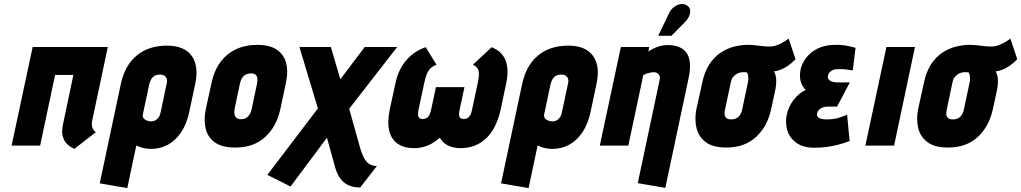

<svg xmlns="http://www.w3.org/2000/svg" viewBox="-20 -740 5191 976"><path d="M448 -124 528 -501H146L39 0H184L260 -359H353L300 -107Q292 -69 299.5 -45Q307 -21 321.5 -7.5Q336 6 347.5 11.5Q359 17 358 17L467 -68Q456 -76 450.5 -89Q445 -102 448 -124Z M942 -171 972 -312Q992 -404 954.5 -456Q917 -508 829 -508Q735 -508 674.5 -457.5Q614 -407 594 -312L487 192L627 216L673 -1Q680 3 688 6Q696 9 705.5 11.5Q715 14 725.5 15.5Q736 17 746 17Q795 17 834 -4.5Q873 -26 901 -68Q929 -110 942 -171ZM827 -313 797 -172Q795 -157 788 -146Q781 -135 771 -129Q761 -123 748 -123Q741 -123 733 -125Q725 -127 718 -131.5Q711 -136 707.5 -142.5Q704 -149 706 -158L739 -313Q743 -329 750 -339.5Q757 -350 768 -355.5Q779 -361 793 -361Q807 -361 816 -355Q825 -349 828 -338.5Q831 -328 827 -313Z M1405 -185 1433 -317Q1453 -409 1415.5 -460.5Q1378 -512 1289 -512Q1226 -512 1178.5 -489Q1131 -466 1099.5 -423Q1068 -380 1055 -317L1026 -185Q1015 -130 1025.5 -86Q1036 -42 1072.5 -16Q1109 10 1176 10Q1270 10 1328 -43.5Q1386 -97 1405 -185ZM1287 -317 1259 -184Q1256 -170 1249 -158.5Q1242 -147 1231.5 -140.5Q1221 -134 1206 -134Q1190 -134 1182 -141Q1174 -148 1172 -159.5Q1170 -171 1172 -184L1200 -317Q1204 -334 1211.5 -345Q1219 -356 1230.5 -361.5Q1242 -367 1256 -367Q1270 -367 1278 -361Q1286 -355 1288 -344Q1290 -333 1287 -317Z M1813 20 1755 -187 1999 -501H1834L1710 -337L1662 -501H1502L1596 -189L1339 149L1457 208L1642 -40L1685 115Q1695 148 1711.5 169.5Q1728 191 1752.5 202Q1777 213 1811 213L1896 104Q1874 104 1858 94Q1842 84 1831.5 65Q1821 46 1813 20Z M2479 -500 2384 -411Q2399 -404 2406.5 -393.5Q2414 -383 2414.5 -365.5Q2415 -348 2409 -320L2379 -180Q2376 -163 2369.5 -153Q2363 -143 2355.5 -139Q2348 -135 2339 -135Q2330 -135 2323 -138.5Q2316 -142 2314 -152Q2312 -162 2316 -180L2341 -297H2196L2171 -180Q2167 -162 2160.5 -152Q2154 -142 2146 -138.5Q2138 -135 2128 -135Q2119 -135 2113 -139Q2107 -143 2105.5 -153Q2104 -163 2107 -180L2137 -320Q2143 -348 2150.5 -365.5Q2158 -383 2169.5 -393.5Q2181 -404 2199 -411L2144 -500Q2085 -480 2045 -433.5Q2005 -387 1990 -316L1962 -187Q1948 -120 1958.5 -76Q1969 -32 2001.5 -9.5Q2034 13 2085 13Q2109 13 2132 7Q2155 1 2176 -11Q2197 -23 2216 -40Q2225 -23 2240.5 -11Q2256 1 2276.5 7Q2297 13 2321 13Q2399 13 2451.5 -37Q2504 -87 2526 -187L2553 -316Q2568 -387 2550 -433Q2532 -479 2479 -500Z M2982 -171 3012 -312Q3032 -404 2994.5 -456Q2957 -508 2869 -508Q2775 -508 2714.5 -457.5Q2654 -407 2634 -312L2527 192L2667 216L2713 -1Q2720 3 2728 6Q2736 9 2745.5 11.5Q2755 14 2765.5 15.5Q2776 17 2786 17Q2835 17 2874 -4.5Q2913 -26 2941 -68Q2969 -110 2982 -171ZM2867 -313 2837 -172Q2835 -157 2828 -146Q2821 -135 2811 -129Q2801 -123 2788 -123Q2781 -123 2773 -125Q2765 -127 2758 -131.5Q2751 -136 2747.5 -142.5Q2744 -149 2746 -158L2779 -313Q2783 -329 2790 -339.5Q2797 -350 2808 -355.5Q2819 -361 2833 -361Q2847 -361 2856 -355Q2865 -349 2868 -338.5Q2871 -328 2867 -313Z M3333 -333 3222 191 3362 215 3481 -346Q3489 -385 3487.5 -413Q3486 -441 3476.5 -460Q3467 -479 3451.5 -490Q3436 -501 3417 -506Q3398 -511 3377 -511Q3354 -511 3334.5 -505.5Q3315 -500 3300 -492.5Q3285 -485 3276 -478L3280 -501H3136L3029 0H3174L3250 -358Q3261 -364 3270.5 -367Q3280 -370 3288.5 -371.5Q3297 -373 3303 -373Q3313 -373 3319 -369.5Q3325 -366 3329 -361Q3333 -356 3334 -349Q3335 -342 3333 -333ZM3463 -629Q3476 -642 3483 -658Q3490 -674 3488 -689Q3486 -704 3471 -713Q3454 -723 3436 -718.5Q3418 -714 3403.5 -702Q3389 -690 3382 -675L3326 -558H3393Z M4024 -439 3989 -544Q3969 -528 3944 -516.5Q3919 -505 3903 -504Q3882 -503 3862 -505Q3842 -507 3822 -509.5Q3802 -512 3781 -512Q3748 -512 3712 -503Q3676 -494 3643.5 -472.5Q3611 -451 3586.5 -414Q3562 -377 3550 -321L3520 -185Q3510 -134 3520.5 -89.5Q3531 -45 3567.5 -17.5Q3604 10 3672 10Q3765 10 3823 -43.5Q3881 -97 3900 -185L3921 -282Q3927 -313 3925.5 -337Q3924 -361 3914 -377Q3931 -379 3949 -386Q3967 -393 3986 -406Q4005 -419 4024 -439ZM3781 -317 3752 -180Q3749 -167 3742 -156Q3735 -145 3723.5 -139Q3712 -133 3697 -133Q3681 -133 3673 -139.5Q3665 -146 3663.5 -157Q3662 -168 3665 -180L3695 -322Q3698 -337 3705 -346.5Q3712 -356 3721 -362Q3730 -368 3739.5 -370.5Q3749 -373 3758 -373Q3762 -373 3765 -373Q3768 -373 3771.5 -372.5Q3775 -372 3778 -371Q3780 -367 3781.5 -362Q3783 -357 3783.5 -352Q3784 -347 3784 -341.5Q3784 -336 3783.5 -330Q3783 -324 3781 -317Z M4315 -382 4329 -497Q4301 -505 4275.5 -509Q4250 -513 4223 -512Q4173 -511 4138 -494Q4103 -477 4081.5 -450.5Q4060 -424 4051 -393Q4046 -373 4046.5 -352.5Q4047 -332 4054.5 -314Q4062 -296 4076 -283Q4038 -265 4012.5 -230Q3987 -195 3979 -155Q3971 -116 3982 -78Q3993 -40 4027.5 -14.5Q4062 11 4121 11Q4152 11 4182 7Q4212 3 4241 -4.5Q4270 -12 4299 -23L4286 -157Q4275 -152 4263 -147.5Q4251 -143 4237.5 -139.5Q4224 -136 4209.5 -134.5Q4195 -133 4180 -133Q4166 -133 4154.5 -136Q4143 -139 4137 -146.5Q4131 -154 4134 -165Q4136 -173 4140.5 -179Q4145 -185 4152 -189Q4159 -193 4168 -195.5Q4177 -198 4186 -198H4235L4300 -321H4237Q4226 -321 4213.5 -324Q4201 -327 4193.5 -335Q4186 -343 4189 -357Q4192 -368 4198.5 -374Q4205 -380 4214 -384Q4223 -388 4232 -388Q4247 -389 4261 -388.5Q4275 -388 4288.5 -386Q4302 -384 4315 -382Z M4379 0H4525L4631 -501H4486Z M5151 -439 5116 -544Q5096 -528 5071 -516.5Q5046 -505 5030 -504Q5009 -503 4989 -505Q4969 -507 4949 -509.5Q4929 -512 4908 -512Q4875 -512 4839 -503Q4803 -494 4770.5 -472.5Q4738 -451 4713.5 -414Q4689 -377 4677 -321L4647 -185Q4637 -134 4647.5 -89.5Q4658 -45 4694.5 -17.5Q4731 10 4799 10Q4892 10 4950 -43.5Q5008 -97 5027 -185L5048 -282Q5054 -313 5052.5 -337Q5051 -361 5041 -377Q5058 -379 5076 -386Q5094 -393 5113 -406Q5132 -419 5151 -439ZM4908 -317 4879 -180Q4876 -167 4869 -156Q4862 -145 4850.5 -139Q4839 -133 4824 -133Q4808 -133 4800 -139.5Q4792 -146 4790.5 -157Q4789 -168 4792 -180L4822 -322Q4825 -337 4832 -346.5Q4839 -356 4848 -362Q4857 -368 4866.5 -370.5Q4876 -373 4885 -373Q4889 -373 4892 -373Q4895 -373 4898.5 -372.5Q4902 -372 4905 -371Q4907 -367 4908.5 -362Q4910 -357 4910.5 -352Q4911 -347 4911 -341.5Q4911 -336 4910.5 -330Q4910 -324 4908 -317Z"/></svg>

Font: Advent Pro ExtraBold
Style: Italic
Weight: 800
Italic angle: -12°
Version: Version 3.000